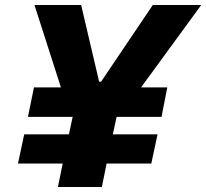

<svg xmlns="http://www.w3.org/2000/svg" viewBox="-20 -749 826 769"><path d="M231 -94H52L77 -211H256L271 -281H92L116 -399H224L118 -729H305L377 -422H385L592 -729H786L545 -399H650L627 -281H447L432 -211H611L586 -94H407L388 0H212Z"/></svg>

Font: Mona Sans ExtraBold
Style: Italic
Weight: 800
Italic angle: -11.7°
Designer: Deni Anggara
Foundry: GitHub
Version: Version 2.000